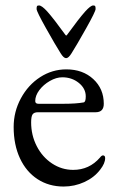

<svg xmlns="http://www.w3.org/2000/svg" viewBox="-20 -668 430 703"><path d="M30 0ZM30 -203Q30 -259 56.5 -308Q83 -357 127 -385.5Q171 -414 223 -414Q283 -414 321.5 -378.5Q360 -343 360 -288Q360 -257 330 -257H119Q105 -257 99.5 -249.5Q94 -242 94 -220Q94 -173 114.5 -133Q135 -93 170.5 -69.5Q206 -46 248 -46Q307 -46 346 -91Q352 -99 357 -99Q365 -99 365 -89Q365 -70 347 -47Q325 -18 289 -1.5Q253 15 213 15Q159 15 117.5 -12Q76 -39 53 -88.5Q30 -138 30 -203ZM212 -288Q259 -288 286 -293Q294 -294 294 -315Q294 -344 268.5 -364.5Q243 -385 208 -385Q186 -385 162.5 -371.5Q139 -358 124 -338Q109 -318 109 -298Q109 -288 121 -288ZM202 -473Q183 -503 148.5 -564.5Q114 -626 114 -635Q114 -643 115.5 -645.5Q117 -648 123 -648Q133 -648 153 -626Q177 -599 219 -541Q221 -538 222.5 -538Q224 -538 226 -541Q268 -599 292 -626Q312 -648 321 -648Q327 -648 328.5 -645.5Q330 -643 330 -635Q330 -626 295.5 -564.5Q261 -503 242 -473Q231 -455 222 -455Q213 -455 202 -473Z"/></svg>

Font: EB Garamond
Style: Regular
Weight: 400
Designer: Georg Duffner and Octavio Pardo
Foundry: Georg Duffner
Version: Version 1.000; ttfautohint (v1.6)